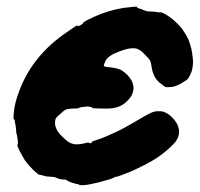

<svg xmlns="http://www.w3.org/2000/svg" viewBox="-20 -512 591 568"><path d="M367 -491Q369 -492 378 -492H387L386 -491Q385 -490 386 -489Q387 -488 392 -487L394 -486L399 -485Q399 -485 402 -483Q408 -481 411 -480Q414 -478 425 -478Q431 -478 433.5 -477.5Q436 -477 439 -477Q442 -477 447 -476Q452 -475 453.5 -475.5Q455 -476 459 -475Q475 -468 492 -454Q506 -442 517 -429Q530 -411 537 -396Q548 -369 550 -342Q551 -335 551 -334Q551 -333 551 -324Q550 -310 547 -301Q544 -292 538 -282Q532 -274 530 -274Q529 -274 525 -271Q514 -263 503 -259Q500 -258 496 -256.5Q492 -255 483.5 -254.5Q475 -254 473 -254Q468 -254 458 -263Q449 -269 442 -278Q431 -293 428 -317Q427 -326 424 -333Q422 -337 411 -348Q399 -361 393 -364Q387 -368 380 -369Q371 -370 360 -368Q349 -366 331 -359Q315 -353 305 -346Q297 -340 293 -334Q287 -320 287 -318Q287 -314 304 -313Q324 -311 336 -306Q351 -298 363 -283Q375 -268 375 -251Q375 -240 368 -227Q364 -221 356.5 -213.5Q349 -206 344 -203Q327 -192 304 -191Q293 -191 281 -191Q269 -191 260.5 -191.5Q252 -192 253 -192Q254 -194 251 -195L246 -196Q238 -198 232 -196Q229 -196 223.5 -195.5Q218 -195 215 -193.5Q212 -192 211 -191.5Q210 -191 196 -191Q181 -190 176.5 -188.5Q172 -187 165 -181Q159 -175 154 -171Q143 -163 143 -153Q142 -143 145 -136Q148 -125 159 -113Q162 -110 171 -101.5Q180 -93 186 -90Q196 -85 207 -85Q220 -85 238 -90H244Q243 -89 244 -89Q247 -87 251 -90Q253 -91 252 -93Q252 -93 257 -95Q286 -104 311 -116Q335 -126 371 -147Q386 -156 392.5 -159.5Q399 -163 405 -167Q426 -179 437 -182Q442 -183 449.5 -183Q457 -183 462 -182Q477 -177 488 -166Q514 -140 509 -114Q507 -103 498 -91Q493 -85 481 -74Q463 -57 438 -41Q410 -24 368 -5Q356 0 337 7Q324 12 322 11L319 12Q319 13 318 13Q317 13 314.5 14.5Q312 16 306 18Q300 20 295 21Q273 28 247 33Q233 36 221 36L214 35Q215 34 213 33.5Q211 33 208 32.5Q205 32 205 32Q205 32 202 31Q192 29 182 24Q178 21 175.5 20Q173 19 167.5 19Q162 19 158 18Q147 15 145 13Q144 12 133 11Q119 11 110 8Q107 7 106 7Q105 7 102 6Q97 4 96 5Q96 6 92.5 3Q89 0 83.5 -4.5Q78 -9 74 -14Q58 -29 47 -49Q37 -66 32 -79L31 -84H32Q34 -85 33 -90Q32 -93 32.5 -93Q33 -93 33 -95Q33 -95 31.5 -103.5Q30 -112 30 -113Q28 -115 27 -134Q25 -150 24 -150Q24 -150 24 -152Q24 -159 21 -159Q20 -159 20 -162Q20 -185 27 -213Q31 -227 37 -243Q76 -348 178 -417Q206 -437 209 -437Q209 -437 209 -436Q209 -433 217 -437Q227 -442 226 -445L235 -451Q258 -463 279 -471Q325 -488 367 -491Z"/></svg>

Font: TT2020 Style B
Style: Italic
Weight: 400
Italic angle: -15°
Version: Version 0.2.000